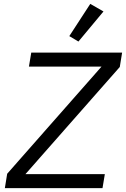

<svg xmlns="http://www.w3.org/2000/svg" viewBox="-20 -969 649 989"><path d="M508 0H5L17 -74L503 -626H129L141 -698H609L597 -624L111 -72H520ZM384 -755 337 -783 445 -949 513 -910Z"/></svg>

Font: IBM Plex Mono
Style: Italic
Weight: 400
Italic angle: -9°
Monospace: yes
Designer: Mike Abbink, Paul van der Laan, Pieter van Rosmalen
Foundry: Bold Monday
Version: Version 2.3